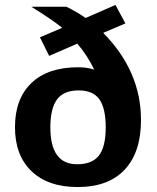

<svg xmlns="http://www.w3.org/2000/svg" viewBox="-20 -752 640 782"><path d="M400.4 -618.2Q554.2 -461.9 554.2 -264.2V-262.2Q554.2 -131.8 487.8 -61Q421.4 9.8 296.4 9.8Q175.8 9.8 108.4 -54.7Q41 -119.1 41 -233.9Q41 -350.1 108.2 -414.1Q175.3 -478 298.3 -478Q336.4 -478 363.8 -468.3Q335.9 -526.4 294.9 -574.2L180.2 -524.4L142.6 -600.1L233.4 -638.7Q190.4 -673.3 107.4 -724.6H250.5Q297.4 -701.2 328.6 -678.7L450.2 -731.9L490.7 -656.7ZM410.6 -232.9Q410.6 -311 384.8 -347.4Q358.9 -383.8 300.3 -383.8Q239.3 -383.8 212.2 -346.9Q185.1 -310.1 185.1 -232.9Q185.1 -83 293.9 -83Q356 -83 383.3 -119.1Q410.6 -155.3 410.6 -232.9Z"/></svg>

Font: Liberation Mono
Style: Bold
Weight: 700
Monospace: yes
Designer: Steve Matteson
Foundry: Ascender Corporation
Version: Version 2.1.5